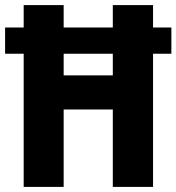

<svg xmlns="http://www.w3.org/2000/svg" viewBox="-23 -734 693 754"><path d="M70 0V-523H-3V-626H70V-714H227V-626H420V-714H578V-626H650V-523H578V0H420V-304H227V0ZM227 -438H420V-523H227Z"/></svg>

Font: Noto Sans Devanagari Condensed ExtraBold
Style: Regular
Weight: 800
Width: 3
Designer: Jelle Bosma - Monotype Design Team
Foundry: Monotype Imaging Inc.
Version: Version 2.004; ttfautohint (v1.8.4.7-5d5b)